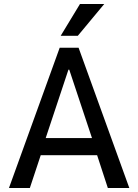

<svg xmlns="http://www.w3.org/2000/svg" viewBox="-20 -945 695 965"><path d="M25 0 280 -705H375L630 0H522L457 -199L499 -165H155L196 -199L130 0ZM324 -595 203 -231 187 -251H466L449 -231L328 -595ZM285 -765 382 -925H504L371 -765Z"/></svg>

Font: Nunito Sans 7pt Condensed SemiBold
Style: Regular
Weight: 600
Width: 3
Designer: Vernon Adams
Foundry: Vernon Adams
Version: Version 3.101;gftools[0.9.27]